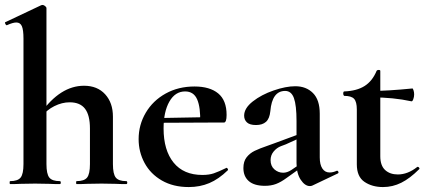

<svg xmlns="http://www.w3.org/2000/svg" viewBox="-20 -745 1722 777"><path d="M21 -12Q52 -12 63.5 -26.5Q75 -41 75 -81V-589Q75 -624 68.5 -639Q62 -654 46 -654Q32 -654 8 -643H7Q4 -643 1.5 -648.5Q-1 -654 1 -655L147 -724L152 -725Q157 -725 162.5 -720.5Q168 -716 168 -712V-81Q168 -41 179.5 -26.5Q191 -12 222 -12Q226 -12 226 -6Q226 0 222 0Q196 0 180 -1L122 -2L62 -1Q47 0 21 0Q19 0 19 -6Q19 -12 21 -12ZM290 -12Q321 -12 332.5 -26.5Q344 -41 344 -81V-225Q344 -279 324 -305Q304 -331 262 -331Q231 -331 200 -315.5Q169 -300 151 -275L145 -287Q224 -398 320 -398Q374 -398 405.5 -363.5Q437 -329 437 -273V-81Q437 -41 448.5 -26.5Q460 -12 491 -12Q495 -12 495 -6Q495 0 491 0Q465 0 449 -1L391 -2L331 -1Q316 0 290 0Q288 0 288 -6Q288 -12 290 -12Z M541 -182Q541 -240 570 -289Q599 -338 650.5 -366.5Q702 -395 767 -395Q829 -395 863 -367Q897 -339 897 -280Q897 -249 886 -249H790Q792 -310 778 -342.5Q764 -375 729 -375Q689 -375 665.5 -334Q642 -293 642 -225Q642 -137 682.5 -87Q723 -37 799 -37Q826 -37 845 -43.5Q864 -50 895 -65L897 -66Q899 -66 901.5 -62Q904 -58 902 -56Q865 -20 827 -4Q789 12 744 12Q681 12 635 -14.5Q589 -41 565 -85.5Q541 -130 541 -182ZM606 -267 825 -271V-249L607 -248Z M1234 8Q1214 8 1197 -17.5Q1180 -43 1180 -85V-255Q1180 -319 1169.5 -348Q1159 -377 1134 -377Q1081 -377 1074 -295Q1071 -265 1056.5 -252Q1042 -239 1016 -239Q991 -239 979.5 -249.5Q968 -260 968 -277Q968 -307 1003 -334.5Q1038 -362 1087.5 -379Q1137 -396 1175 -396Q1219 -396 1246.5 -368.5Q1274 -341 1274 -285V-108Q1274 -79 1284.5 -63Q1295 -47 1314 -47Q1328 -47 1343 -54H1344Q1348 -54 1349.5 -49.5Q1351 -45 1347 -43L1244 6Q1240 8 1234 8ZM965 -65Q965 -92 978 -108.5Q991 -125 1010.5 -134.5Q1030 -144 1065 -156L1090 -165L1190 -202L1194 -187L1137 -161Q1134 -160 1117 -153.5Q1100 -147 1087.5 -132Q1075 -117 1075 -97Q1075 -73 1090.5 -59.5Q1106 -46 1126 -46Q1142 -46 1159 -57L1209 -91L1210 -75L1140 -25Q1117 -8 1097 -0.5Q1077 7 1052 7Q1009 7 987 -12Q965 -31 965 -65Z M1424 -80V-302Q1424 -333 1413 -345Q1402 -357 1373 -357Q1372 -357 1370.5 -360Q1369 -363 1369 -366Q1369 -370 1370 -372.5Q1371 -375 1373 -375Q1424 -377 1455.5 -397Q1487 -417 1504 -458Q1506 -462 1512.5 -462Q1519 -462 1519 -458V-113Q1519 -75 1538.5 -57Q1558 -39 1590 -39Q1630 -39 1668 -69L1670 -70Q1674 -70 1676.5 -66Q1679 -62 1676 -60Q1639 -23 1604 -5.5Q1569 12 1530 12Q1486 12 1455 -9Q1424 -30 1424 -80ZM1484 -351V-377Q1549 -377 1649 -387Q1651 -387 1653.5 -379.5Q1656 -372 1656 -363Q1656 -353 1652.5 -343.5Q1649 -334 1645 -335Q1572 -351 1484 -351Z"/></svg>

Font: Cormorant Garamond
Style: Bold
Weight: 700
Designer: Christian Thalmann (Catharsis Fonts)
Foundry: Catharsis Fonts
Version: Version 4.000